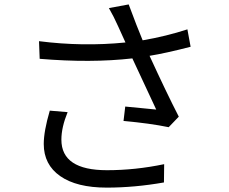

<svg xmlns="http://www.w3.org/2000/svg" viewBox="-20 -814 1040 872"><path d="M206.1 -311.5 287.1 -304.7Q258.8 -235.4 258.8 -179.7Q258.8 -41 465.8 -41Q594.7 -41 725.6 -68.4L724.6 14.6Q590.8 38.1 464.8 38.1Q328.1 38.1 253.4 -14.2Q178.7 -66.4 178.7 -160.2Q178.7 -217.8 206.1 -311.5ZM831.1 -680.7 845.7 -601.6Q732.4 -572.3 659.2 -560.5Q736.3 -392.6 792 -284.2L746.1 -236.3Q661.1 -253.9 541 -264.6L548.8 -330.1Q570.3 -328.1 624 -322.8Q677.7 -317.4 689.5 -316.4Q585.9 -539.1 581.1 -548.8Q393.6 -527.3 160.2 -546.9L157.2 -627Q356.4 -601.6 549.8 -621.1L516.6 -694.3Q497.1 -738.3 474.6 -777.3L564.5 -793.9Q602.5 -691.4 627.9 -630.9Q735.4 -649.4 831.1 -680.7Z"/></svg>

Font: GenYoGothic TW TTF Regular
Style: Regular
Weight: 400
Version: Version 1.300